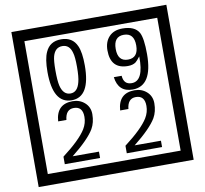

<svg xmlns="http://www.w3.org/2000/svg" viewBox="-106 -1075 1366 1281"><g transform="rotate(-10 577.5 -435.0)"><path d="M1103 90H53V-960H1103ZM1028 15V-885H128V15ZM497 -656Q497 -442 371 -442Q244 -442 244 -656Q244 -744 265 -789Q294 -855 371 -855Q448 -855 477 -789Q497 -745 497 -656ZM444 -656Q444 -723 435 -752Q420 -809 371 -809Q322 -809 306 -752Q298 -723 298 -656Q298 -587 306 -553Q322 -488 371 -488Q419 -488 435 -554Q444 -587 444 -656ZM919 -658Q919 -442 784 -442Q687 -442 674 -545H727Q731 -485 785 -485Q868 -485 865 -652Q844 -625 834 -617Q814 -602 780 -602Q663 -602 663 -728Q663 -786 695.5 -820.5Q728 -855 786 -855Q870 -855 898 -805Q919 -766 919 -658ZM858 -728Q858 -812 788 -812Q719 -812 719 -728Q719 -644 788 -644Q858 -644 858 -728ZM490 -30H251V-81Q372 -173 412 -238Q435 -276 435 -319Q435 -389 375 -389Q320 -389 313 -319H257Q265 -435 375 -435Q423 -435 456.5 -405Q490 -375 490 -327Q490 -271 466 -229Q428 -165 312 -73H490ZM910 -30H671V-81Q792 -173 832 -238Q855 -276 855 -319Q855 -389 795 -389Q740 -389 733 -319H677Q685 -435 795 -435Q843 -435 876.5 -405Q910 -375 910 -327Q910 -271 886 -229Q848 -165 732 -73H910Z"/></g></svg>

Font: Unicode BMP Fallback SIL
Style: Regular
Weight: 400
Foundry: NRSI, SIL International
Version: Version 5.1 Based on Unicode 5.1